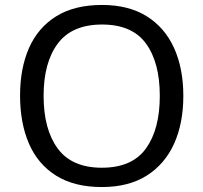

<svg xmlns="http://www.w3.org/2000/svg" viewBox="-20 -745 821 775"><path d="M720 -358Q720 -247 682.5 -164.5Q645 -82 572 -36Q499 10 391 10Q280 10 206.5 -36Q133 -82 97 -165Q61 -248 61 -359Q61 -469 97 -551Q133 -633 206.5 -679Q280 -725 392 -725Q499 -725 572 -679.5Q645 -634 682.5 -551.5Q720 -469 720 -358ZM156 -358Q156 -223 213 -145.5Q270 -68 391 -68Q513 -68 569 -145.5Q625 -223 625 -358Q625 -493 569 -569.5Q513 -646 392 -646Q271 -646 213.5 -569.5Q156 -493 156 -358Z"/></svg>

Font: Noto Sans Ethiopic
Style: Regular
Weight: 400
Designer: Monotype Design Team
Foundry: Monotype Imaging Inc.
Version: Version 2.102; ttfautohint (v1.8.4.7-5d5b)